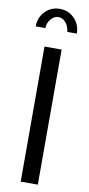

<svg xmlns="http://www.w3.org/2000/svg" viewBox="-101 -955 461 994"><g transform="rotate(10 130.0 -458.0)"><path d="M85 0V-710H175V0ZM73 -805H22Q22 -852 53 -884Q84 -916 130 -916Q176 -916 207 -884Q238 -852 238 -805H188Q185 -834 168.5 -853.5Q152 -873 130 -873Q108 -873 90.5 -852.5Q73 -832 73 -805Z"/></g></svg>

Font: YasnoRaleway Medium
Style: Regular
Weight: 500
Designer: Matt McInerney, Pablo Impallari, Rodrigo Fuenzalida
Foundry: Matt McInerney, Pablo Impallari, Rodrigo Fuenzalida
Version: Version 4.026